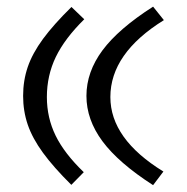

<svg xmlns="http://www.w3.org/2000/svg" viewBox="-20 -541 549 564"><path d="M429.7 -521.5 461.4 -481.9Q304.2 -384.3 304.2 -255.9Q304.2 -132.8 460 -37.1L429.7 2.9Q328.1 -62.5 281 -126Q233.9 -189.5 233.9 -259.3Q233.9 -329.6 281 -393.1Q328.1 -456.5 429.7 -521.5ZM189.9 -520.5 227.5 -484.4Q170.4 -428.2 144 -373.8Q117.7 -319.3 117.7 -255.9Q117.7 -195.3 143.3 -142.8Q168.9 -90.3 226.1 -35.2L189.5 2Q137.2 -49.8 106.2 -92.3Q75.2 -134.8 61.5 -174.8Q47.9 -214.8 47.9 -259.3Q47.9 -304.2 61.5 -344.2Q75.2 -384.3 106.4 -426.8Q137.7 -469.2 189.9 -520.5Z"/></svg>

Font: Pinar-DS3-FD Regular
Style: Regular
Weight: 400
Designer: Amin Abedi
Version: Version 3.000